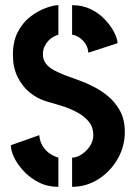

<svg xmlns="http://www.w3.org/2000/svg" viewBox="-20 -720 525 743"><path d="M259 3V-110Q272 -110 286 -117Q300 -124 312.5 -136Q325 -148 333 -163.5Q341 -179 341 -198Q341 -227 325 -247.5Q309 -268 283.5 -282.5Q258 -297 231.5 -306Q205 -315 183 -321Q161 -327 153 -330Q122 -340 94 -363Q66 -386 48 -422.5Q30 -459 30 -508Q30 -561 49.5 -597.5Q69 -634 98 -656Q127 -678 157 -689Q187 -700 206 -700V-586Q197 -583 186.5 -577.5Q176 -572 167 -562Q158 -552 152 -539.5Q146 -527 146 -510Q146 -489 157.5 -474Q169 -459 188.5 -448.5Q208 -438 232.5 -428.5Q257 -419 283.5 -410Q310 -401 335 -388Q367 -373 396 -349.5Q425 -326 444 -292Q463 -258 463 -209Q463 -153 435 -104.5Q407 -56 360.5 -26.5Q314 3 259 3ZM206 3Q164 3 130.5 -14Q97 -31 72.5 -57Q48 -83 35 -110Q22 -137 22 -158L132 -197Q134 -172 146 -153.5Q158 -135 174.5 -124.5Q191 -114 206 -110ZM322 -516Q320 -538 309.5 -552.5Q299 -567 285.5 -575.5Q272 -584 259 -586V-700Q299 -700 331 -684.5Q363 -669 386 -644.5Q409 -620 421.5 -595.5Q434 -571 435 -553Z"/></svg>

Font: Stick No Bills
Style: Bold
Weight: 700
Version: Version 2.000